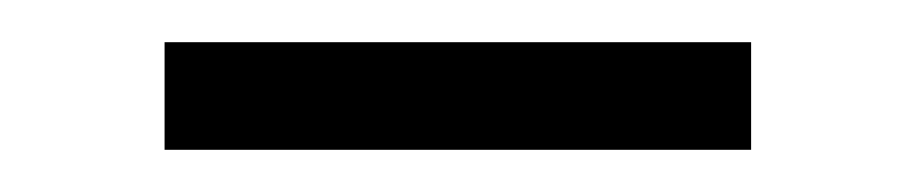

<svg xmlns="http://www.w3.org/2000/svg" viewBox="-20 -317 434 91"><path d="M58 -246V-297H336V-246Z"/></svg>

Font: Lexend ExtraLight
Style: Regular
Weight: 200
Designer: Bonnie Shaver-Troup, Thomas Jockin
Foundry: Lexend
Version: Version 1.007; ttfautohint (v1.8.3)